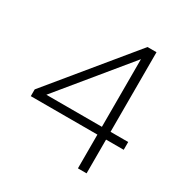

<svg xmlns="http://www.w3.org/2000/svg" viewBox="-162 -830 924 961"><g transform="rotate(30 300.0 -350.0)"><path d="M419 0V-195H34V-234L417 -700H469V-240H571V-195H469V0ZM98 -240H419V-631Z"/></g></svg>

Font: Red Hat Mono VF Light
Style: Regular
Weight: 300
Monospace: yes
Designer: Pentagram, MCKL
Foundry: Pentagram, MCKL
Version: Version 1.023